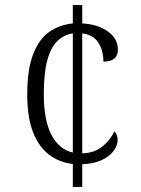

<svg xmlns="http://www.w3.org/2000/svg" viewBox="-20 -734 553 754"><path d="M266 -90Q214 -96 174 -125.5Q134 -155 110.5 -213Q87 -271 87 -363Q87 -462 110.5 -522Q134 -582 174.5 -609.5Q215 -637 266 -642V-714H303V-642Q363 -639 403 -611Q443 -583 443 -539Q443 -492 386 -492Q386 -535 366.5 -566Q347 -597 303 -603V-132Q351 -133 382.5 -159Q414 -185 429 -218Q442 -206 442 -184Q442 -164 427 -142.5Q412 -121 381 -106Q350 -91 303 -89V0H266ZM266 -603Q232 -598 206 -573.5Q180 -549 166 -498.5Q152 -448 152 -364Q152 -262 182 -204.5Q212 -147 266 -135Z"/></svg>

Font: Noto Serif Lao SemiCondensed Light
Style: Regular
Weight: 300
Width: 4
Designer: Monotype Design Team
Foundry: Monotype Imaging Inc.
Version: Version 2.003; ttfautohint (v1.8.4.7-5d5b)